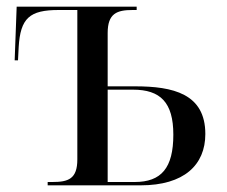

<svg xmlns="http://www.w3.org/2000/svg" viewBox="-20 -556 682 576"><path d="M123 0H402C532 0 596 -61 596 -154C596 -275 499 -297 385 -297H303V-457C303 -516 331 -526 378 -526H390V-536H30L24 -375H34L36 -414C41 -502 69 -526 156 -526H212V-78C212 -19 185 -10 137 -10H123ZM384 -10H303V-287H379C461 -287 500 -249 500 -152C500 -52 464 -10 384 -10Z"/></svg>

Font: Noto Serif Display SemiCondensed
Style: Regular
Weight: 400
Width: 4
Designer: Monotype Design Team
Foundry: Monotype Imaging Inc.
Version: Version 2.009